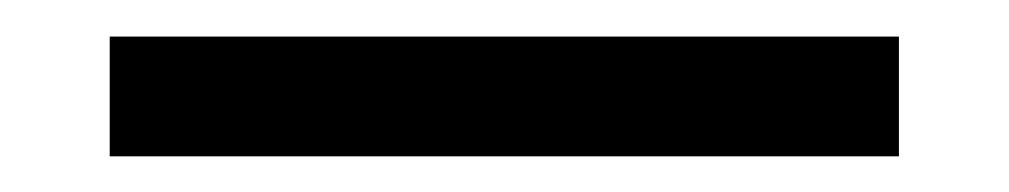

<svg xmlns="http://www.w3.org/2000/svg" viewBox="-20 -20 552 105"><path d="M40 65.5V0H471.6V65.5Z"/></svg>

Font: Adobe Variable Font Prototype
Style: Regular
Weight: 389
Designer: Frank Grießhammer
Foundry: Adobe
Version: Version 1.004;hotconv 1.0.113;makeotfexe 2.5.65598